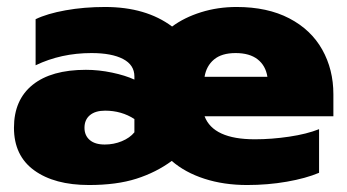

<svg xmlns="http://www.w3.org/2000/svg" viewBox="-20 -515 995 550"><path d="M20 -149Q20 -229 73.5 -272Q127 -315 226 -315Q263 -315 301 -307Q339 -299 365 -287V-296Q365 -329 332.5 -346Q300 -363 242 -363Q155 -363 82 -328V-460Q115 -476 168 -485.5Q221 -495 281 -495Q398 -495 473 -439Q508 -465 556 -480Q604 -495 658 -495Q746 -495 808.5 -462.5Q871 -430 903 -373Q935 -316 935 -245V-182H566Q591 -116 710 -116Q758 -116 808.5 -123.5Q859 -131 894 -145V-20Q856 -4 801.5 5.5Q747 15 688 15Q621 15 565.5 -3Q510 -21 472 -54Q427 -21 370.5 -3Q314 15 235 15Q136 15 78 -27Q20 -69 20 -149ZM746 -295Q741 -327 718 -345Q695 -363 655 -363Q615 -363 593 -344.5Q571 -326 566 -295ZM365 -136V-174Q328 -198 281 -198Q253 -198 237.5 -185Q222 -172 222 -149Q222 -127 237 -114Q252 -101 280 -101Q306 -101 329 -110.5Q352 -120 365 -136Z"/></svg>

Font: Prompt ExtraBold
Style: Regular
Weight: 800
Designer: Katatrad Team
Foundry: CadsonDemak
Version: Version 1.000